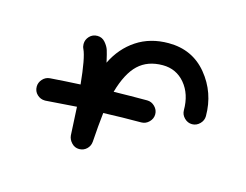

<svg xmlns="http://www.w3.org/2000/svg" viewBox="-58 -417 646 505"><g transform="rotate(15 265.0 -165.0)"><path d="M40 -130Q40 -141 48 -150Q56 -159 68 -160Q109 -163 150 -165Q143 -236 133 -257Q130 -263 130 -270Q130 -282 138.5 -291Q147 -300 160 -300Q173 -300 181.5 -290Q190 -280 193 -270.5Q196 -261 200 -243Q201 -240 201 -238Q222 -281 259 -305.5Q296 -330 346 -330Q411 -330 450.5 -282Q490 -234 490 -170Q490 -158 481 -149Q472 -140 460 -140Q448 -140 439 -149Q430 -158 430 -170Q430 -214 406.5 -242Q383 -270 346 -270Q305 -270 279.5 -246Q254 -222 239 -169Q284 -170 330 -170Q342 -170 351 -161Q360 -152 360 -140Q360 -128 351 -119Q342 -110 330 -110Q278 -110 227 -108Q223 -73 220 -28Q219 -16 210.5 -8Q202 0 190 0Q178 0 169.5 -9Q161 -18 160 -29Q158 -70 156 -106Q113 -103 72 -100H70Q58 -100 49 -108.5Q40 -117 40 -130Z"/></g></svg>

Font: Pecita
Style: Book
Weight: 400
Width: 7
Version: Version 4.3